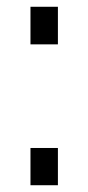

<svg xmlns="http://www.w3.org/2000/svg" viewBox="-20 -547 261 567"><path d="M70 -416V-527H151V-416ZM70 0V-110H151V0Z"/></svg>

Font: Archivo ExtraCondensed
Style: Regular
Weight: 400
Width: 2
Designer: Hector Gatti
Foundry: Omnibus-Type
Version: Version 2.001